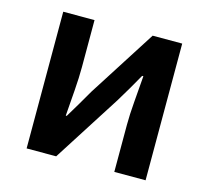

<svg xmlns="http://www.w3.org/2000/svg" viewBox="-85 -654 820 753"><g transform="rotate(15 324.5 -277.5)"><path d="M83 0V-555H210V-364Q210 -322 206 -269Q202 -216 198 -164H202Q217 -189 237 -222.5Q257 -256 271 -281L446 -555H566V0H439V-191Q439 -233 443.5 -286Q448 -339 452 -392H447Q433 -367 413 -332.5Q393 -298 378 -274L203 0Z"/></g></svg>

Font: Noto Sans HK SemiBold
Style: Regular
Weight: 600
Version: Version 2.004-H2;hotconv 1.0.118;makeotfexe 2.5.65603